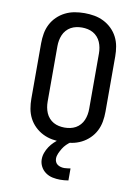

<svg xmlns="http://www.w3.org/2000/svg" viewBox="-102 -811 805 1102"><g transform="rotate(10 300.0 -260.0)"><path d="M300 8Q271 8 242.5 3Q214 -2 188 -15Q162 -28 141 -48.5Q120 -69 107 -94.5Q94 -120 89 -148.5Q84 -177 84 -206V-529Q84 -558 89 -586.5Q94 -615 107 -640.5Q120 -666 141 -686.5Q162 -707 188 -720Q214 -733 242.5 -738Q271 -743 300 -743Q329 -743 357.5 -738Q386 -733 412 -720Q438 -707 459 -686.5Q480 -666 493 -640.5Q506 -615 511 -586.5Q516 -558 516 -529V-206Q516 -177 511 -148.5Q506 -120 493 -94.5Q480 -69 459 -48.5Q438 -28 412 -15Q386 -2 357.5 3Q329 8 300 8ZM300 -76Q317 -76 333.5 -79.5Q350 -83 364.5 -91Q379 -99 390.5 -112Q402 -125 408.5 -140.5Q415 -156 418 -172.5Q421 -189 421 -206V-529Q421 -546 418 -562.5Q415 -579 408.5 -594.5Q402 -610 390.5 -623Q379 -636 364.5 -644Q350 -652 333.5 -655.5Q317 -659 300 -659Q283 -659 266.5 -655.5Q250 -652 235.5 -644Q221 -636 209.5 -623Q198 -610 191.5 -594.5Q185 -579 182 -562.5Q179 -546 179 -529V-206Q179 -189 182 -172.5Q185 -156 191.5 -140.5Q198 -125 209.5 -112Q221 -99 235.5 -91Q250 -83 266.5 -79.5Q283 -76 300 -76ZM327 223Q305 223 283 218.5Q261 214 242.5 201Q224 188 213.5 168Q203 148 203 126Q203 106 210 87Q217 68 228 51.5Q239 35 253.5 21Q268 7 285 -4L292 -8H352V0Q338 9 326 21Q314 33 305.5 47Q297 61 290 76.5Q283 92 283 108Q283 118 287.5 127.5Q292 137 300.5 142.5Q309 148 319 150.5Q329 153 339 153Q348 153 357 151.5Q366 150 375 149V219Q363 221 351 222Q339 223 327 223Z"/></g></svg>

Font: Iosevka Etoile Medium
Style: Regular
Weight: 500
Designer: Belleve Invis
Foundry: Belleve Invis
Version: Version 22.1.2; ttfautohint (v1.8.4)